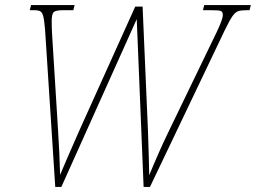

<svg xmlns="http://www.w3.org/2000/svg" viewBox="-20 -734 1005 754"><path d="M157 -617Q154 -654 150 -669.5Q146 -685 138.5 -689.5Q131 -694 113 -694H97L102 -714H273L268 -694H229Q199 -694 191 -686.5Q183 -679 183 -651Q183 -620 185 -592L208 -222Q214 -129 216 -47Q234 -91 290 -218L511 -708H540L561 -222Q565 -109 566 -46Q606 -143 642 -217L830 -606Q855 -658 855 -675Q855 -688 847 -691Q839 -694 806 -694H777L782 -714H965L960 -694H950Q926 -694 915 -690Q904 -686 893 -670.5Q882 -655 863 -616L569 0H544L517 -659L221 0H197Z"/></svg>

Font: Noto Serif NarrowThin
Style: Italic
Weight: 250
Width: 4
Italic angle: -12°
Designer: Monotype Design Team
Foundry: Monotype Imaging Inc.
Version: Version 1.001